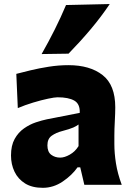

<svg xmlns="http://www.w3.org/2000/svg" viewBox="-20 -902 639 937"><path d="M189 14.6Q136.7 14.6 102.3 -6.8Q67.9 -28.3 50.8 -64.2Q33.7 -100.1 33.7 -143.1Q33.7 -191.9 51.5 -223.9Q69.3 -255.9 97.2 -275.4Q125 -294.9 155 -304.9Q185.1 -314.9 209 -319.8L369.1 -351.1Q371.1 -394.5 342.8 -410.9Q314.5 -427.2 260.7 -427.2Q247.1 -427.2 214.6 -420.4Q182.1 -413.6 142.3 -401.6Q102.5 -389.6 66.9 -374.5L59.6 -541.5Q87.4 -548.8 128.7 -558.8Q169.9 -568.8 218 -576.4Q266.1 -584 314 -584Q418.9 -584 480.7 -535.6Q542.5 -487.3 542.5 -378.4Q542.5 -350.6 540.3 -310.8Q538.1 -271 538.1 -240.2V-198.7Q538.1 -154.8 545.9 -105Q553.7 -55.2 574.2 0H391.6L371.6 -85.4H358.4Q331.5 -46.9 286.1 -16.1Q240.7 14.6 189 14.6ZM273.9 -132.8Q294.9 -132.8 320.8 -147.5Q346.7 -162.1 363.3 -189V-294.4Q354 -287.1 337.9 -279.8Q321.8 -272.5 281.2 -261.7Q254.4 -254.9 232.9 -240Q211.4 -225.1 211.4 -192.9Q211.4 -160.6 230 -146.7Q248.5 -132.8 273.9 -132.8ZM183.1 -638.2Q217.3 -698.2 247.1 -757.8Q276.9 -817.4 302.2 -877.4L515.6 -882.3Q473.6 -819.8 422.4 -759Q371.1 -698.2 314.5 -640.1Z"/></svg>

Font: Pinar-DS2-FD ExtraBold
Style: Regular
Weight: 800
Designer: Amin Abedi
Version: Version 3.000